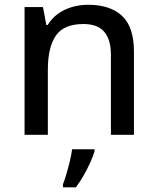

<svg xmlns="http://www.w3.org/2000/svg" viewBox="-20 -568 665 809"><path d="M351.1 -547.9Q444.3 -547.9 494.4 -501Q544.4 -454.1 544.4 -350.6V0H447.3V-337.4Q447.3 -401.9 418.9 -434.3Q390.6 -466.8 332 -466.8Q248.5 -466.8 215.1 -417.5Q181.6 -368.2 181.6 -274.4V0H83.5V-538.1H161.1L175.3 -462.4H180.7Q197.8 -490.7 224.1 -509.8Q250.5 -528.8 283 -538.3Q315.4 -547.9 351.1 -547.9ZM378.4 61V69.8Q372.6 89.4 360.6 116Q348.6 142.6 333 170.2Q317.4 197.8 299.8 221.2H245.1V209Q252 191.9 259.8 165.3Q267.6 138.7 274.4 110.6Q281.2 82.5 283.7 61Z"/></svg>

Font: Open Sans Medium
Style: Regular
Weight: 500
Designer: Monotype Design Team
Foundry: Monotype Imaging Inc.
Version: Version 3.000